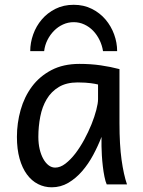

<svg xmlns="http://www.w3.org/2000/svg" viewBox="-20 -777 602 809"><path d="M393.1 -420.9Q387.2 -422.4 379.9 -423.8Q372.6 -425.3 362.5 -426.5Q352.5 -427.7 339.1 -428.7Q325.7 -429.7 307.6 -429.7Q259.8 -429.7 227.8 -410.4Q195.8 -391.1 176.8 -359.1Q157.7 -327.1 149.7 -285.6Q141.6 -244.1 141.6 -200.2Q141.6 -171.9 147.2 -148.2Q152.8 -124.5 162.6 -107.2Q172.4 -89.8 185.1 -80.3Q197.8 -70.8 212.4 -70.8Q233.9 -70.8 255.6 -87.4Q277.3 -104 297.4 -130.1Q317.4 -156.2 335 -188.7Q352.5 -221.2 365.5 -253.2Q378.4 -285.2 385.7 -313.5Q393.1 -341.8 393.1 -358.9ZM429.7 0Q424.3 -11.7 420.2 -32.2Q416 -52.7 413.3 -75.9Q410.6 -99.1 409.2 -122.1Q407.7 -145 407.7 -161.1V-200.2Q393.1 -162.1 372.8 -124.3Q352.5 -86.4 326.4 -56.2Q300.3 -25.9 268.1 -6.8Q235.8 12.2 197.8 12.2Q167 12.2 140.1 -1.5Q113.3 -15.1 93.5 -42Q73.7 -68.8 62.5 -108.6Q51.3 -148.4 51.3 -200.2Q51.3 -258.3 66.9 -313.7Q82.5 -369.1 114.7 -412.4Q147 -455.6 196.8 -481.7Q246.6 -507.8 314.9 -507.8Q362.3 -507.8 404.3 -501.7Q446.3 -495.6 483.4 -485.8V-258.8Q483.4 -166.5 492.2 -103.8Q501 -41 515.1 0ZM414.1 -561.5Q410.2 -586.4 399.4 -608.4Q388.7 -630.4 372.6 -647.2Q356.4 -664.1 335.4 -673.8Q314.5 -683.6 290.5 -683.6Q266.6 -683.6 245.4 -673.8Q224.1 -664.1 207.5 -647.2Q190.9 -630.4 179.9 -608.4Q168.9 -586.4 166 -561.5H107.4Q107.4 -597.2 119.9 -632.1Q132.3 -667 156 -694.8Q179.7 -722.7 213.6 -739.7Q247.6 -756.8 290.5 -756.8Q333 -756.8 366.9 -739.7Q400.9 -722.7 424.6 -694.8Q448.2 -667 460.9 -632.1Q473.6 -597.2 473.6 -561.5Z"/></svg>

Font: Andika FrenchTight
Style: Regular
Weight: 400
Designer: Victor Gaultney, Annie Olsen, Julie Remington, Don Collingsworth, Eric Hays, Becca Hirsbrunner
Foundry: SIL International
Version: Version 5.000 ; Dig1 Dig4Opn Dig7 LnSpcTght